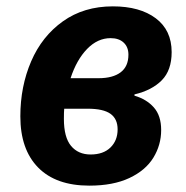

<svg xmlns="http://www.w3.org/2000/svg" viewBox="-20 -574 584 604"><path d="M44 -208Q44 -302 78 -381Q112 -460 178 -507Q244 -554 335 -554Q420 -554 470 -516.5Q520 -479 520 -410Q520 -353 489 -321.5Q458 -290 403 -277V-273Q441 -262 464 -236Q487 -210 487 -165Q487 -118 462.5 -78Q438 -38 387 -14Q336 10 261 10Q156 10 100 -47Q44 -104 44 -208ZM290 -328Q335 -328 359.5 -346.5Q384 -365 384 -402Q384 -426 369 -440Q354 -454 328 -454Q287 -454 254 -420Q221 -386 202 -328ZM350 -167Q350 -200 327.5 -216Q305 -232 256 -232H182Q181 -222 181 -200Q181 -142 203.5 -115Q226 -88 265 -88Q305 -88 327.5 -110Q350 -132 350 -167Z"/></svg>

Font: Noto Sans Display
Style: Bold Italic
Weight: 700
Italic angle: -12°
Designer: Monotype Design team
Foundry: Monotype Imaging Inc.
Version: Version 1.000